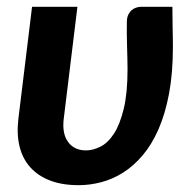

<svg xmlns="http://www.w3.org/2000/svg" viewBox="-20 -535 562 563"><path d="M207 -515 167 -187.5Q161.5 -143 179.8 -118.5Q198 -94 232 -94Q252.5 -94 274.2 -104.8Q296 -115.5 313.8 -142.5Q331.5 -169.5 342.8 -215.8Q354 -262 354 -332.5Q354 -347.5 353.5 -365Q353 -382.5 352.5 -400.8Q352 -419 351.8 -437.5Q351.5 -456 352 -473Q352.5 -484.5 356.5 -492.5Q360.5 -500.5 366.5 -505.5Q372.5 -510.5 379.8 -512.8Q387 -515 393.5 -515H485.5Q485.5 -502.5 485.8 -486Q486 -469.5 486.2 -453Q486.5 -436.5 486.8 -421.8Q487 -407 487 -397.5Q487 -321 475.8 -261Q464.5 -201 444.8 -156Q425 -111 398.5 -79.8Q372 -48.5 341.2 -29Q310.5 -9.5 277 -0.8Q243.5 8 210.5 8Q162 8 126.5 -5.8Q91 -19.5 68.5 -44.8Q46 -70 37.2 -106.2Q28.5 -142.5 34 -187.5L74 -515Z"/></svg>

Font: Lato Heavy
Style: Italic
Weight: 800
Italic angle: -7°
Designer: Lukasz Dziedzic
Foundry: tyPoland Lukasz Dziedzic
Version: Version 2.007; 2014-02-27